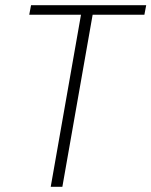

<svg xmlns="http://www.w3.org/2000/svg" viewBox="-20 -722 585 742"><path d="M93 -665 100 -702H545L538 -665H338L221 0H176L293 -665Z"/></svg>

Font: Poppins ExtraLight
Style: Italic
Weight: 275
Italic angle: -10°
Designer: Ninad Kale (Devanagari), Jonny Pinhorn (Latin)
Foundry: Indian Type Foundry
Version: Version 3.200;PS 1.000;hotconv 16.6.54;makeotf.lib2.5.65590